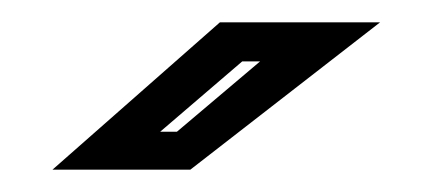

<svg xmlns="http://www.w3.org/2000/svg" viewBox="-20 -708 384 172"><path d="M27 -556 177 -688H320.5L150.5 -556ZM123.5 -590H138.5L213 -653H197Z"/></svg>

Font: Tourney Condensed Regular
Style: Bold Italic
Weight: 700
Width: 3
Italic angle: -12°
Designer: Tyler Finck
Foundry: Etcetera Type Co
Version: Version 1.010; ttfautohint (v1.8.3)